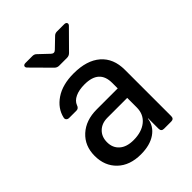

<svg xmlns="http://www.w3.org/2000/svg" viewBox="-221 -909 1043 1043"><g transform="rotate(-45 300.0 -387.5)"><path d="M249 10Q164 10 114.5 -37.5Q65 -85 65 -162Q65 -239 116.5 -286Q168 -333 252 -333H413V-375Q413 -476 301 -476Q258 -476 229.5 -462.5Q201 -449 192 -425Q186 -406 169 -406H113Q103 -406 97 -412Q91 -418 93 -428Q106 -486 160.5 -523Q215 -560 301 -560Q402 -560 457 -512Q512 -464 512 -377V-21Q512 0 491 0H436Q415 0 415 -21V-101H413Q406 -50 362.5 -20Q319 10 249 10ZM275 -73Q338 -73 375.5 -103.5Q413 -134 413 -187V-260H261Q218 -260 191.5 -234.5Q165 -209 165 -167Q165 -124 194 -98.5Q223 -73 275 -73ZM275 -645Q260 -645 249 -656L147 -759Q137 -768 140 -776.5Q143 -785 157 -785H210Q225 -785 235 -774L290 -722Q305 -708 320 -723L373 -774Q383 -785 398 -785H453Q467 -785 470.5 -776.5Q474 -768 464 -759L362 -656Q351 -645 336 -645Z"/></g></svg>

Font: Pitagon Sans Mono Medium
Style: Regular
Weight: 500
Monospace: yes
Designer: Travis Tran
Foundry: Pitagon
Version: Version 1.001; ttfautohint (v1.8.4.7-5d5b);gftools[0.9.26]